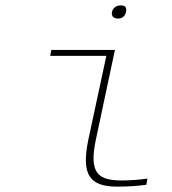

<svg xmlns="http://www.w3.org/2000/svg" viewBox="-20 -686 640 715"><path d="M434 -14C347 -14 310 -39 337 -166L408 -500H171L167 -478H376L309 -166C282 -36 313 9 416 9C452 9 490 7 525 2L529 -21C497 -16 456 -14 434 -14ZM397 -641C394 -626 403 -617 419 -617C436 -617 446 -626 449 -641V-642C453 -657 447 -666 430 -666C413 -666 401 -657 397 -642Z"/></svg>

Font: LT Wave Mono Thin
Style: Italic
Weight: 100
Designer: Daniel Lyons
Version: Version 2.5 (Glyphs App)